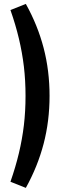

<svg xmlns="http://www.w3.org/2000/svg" viewBox="-20 -740 352 955"><path d="M108.5 194.5 32 164Q57.5 91 74 21.8Q90.5 -47.5 98.8 -117Q107 -186.5 107 -263Q107 -339.5 98.8 -409Q90.5 -478.5 74 -548Q57.5 -617.5 32 -690L108.5 -720.5Q167.5 -614.5 197 -501.5Q226.5 -388.5 226.5 -263Q226.5 -138 197 -25Q167.5 88 108.5 194.5Z"/></svg>

Font: Nunito Sans 12pt ExtraLight Condensed
Style: Regular
Weight: 200
Width: 3
Version: Version 3.101;gftools[0.9.27]